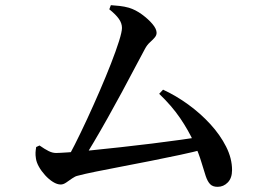

<svg xmlns="http://www.w3.org/2000/svg" viewBox="-20 -735 1040 743"><path d="M230 -103Q247 -131 269.5 -175.5Q292 -220 317 -274Q342 -328 366 -383.5Q390 -439 409.5 -489Q429 -539 440.5 -575.5Q452 -612 452 -627Q452 -645 440 -662Q428 -679 403 -699L409 -715Q425 -714 443 -712Q461 -710 479 -705Q505 -697 529.5 -679Q554 -661 570 -642Q586 -623 586 -608Q586 -598 578 -589Q570 -580 559.5 -570.5Q549 -561 541 -546Q524 -515 501 -471Q478 -427 451.5 -378Q425 -329 397 -279Q369 -229 342 -183.5Q315 -138 293 -103ZM215 -21Q201 -21 185 -31Q169 -41 154.5 -57Q140 -73 130.5 -90Q121 -107 119 -122Q117 -135 117.5 -144.5Q118 -154 120 -166L133 -172Q153 -158 168 -150.5Q183 -143 197 -143Q208 -143 245 -145.5Q282 -148 335 -153.5Q388 -159 448.5 -165.5Q509 -172 568.5 -179.5Q628 -187 679 -194Q730 -201 762 -207L771 -158Q730 -147 676 -135.5Q622 -124 564 -112.5Q506 -101 451 -90.5Q396 -80 351.5 -71Q307 -62 281 -55Q271 -53 259 -44.5Q247 -36 236 -28.5Q225 -21 215 -21ZM822 -12Q803 -12 793 -22.5Q783 -33 776 -54Q769 -75 759.5 -107Q750 -139 731 -183Q709 -231 677 -278Q645 -325 596 -372L611 -388Q661 -365 708.5 -330.5Q756 -296 794 -254.5Q832 -213 855 -167.5Q878 -122 878 -77Q878 -46 861.5 -29Q845 -12 822 -12Z"/></svg>

Font: Noto Serif JP ExtraLight SemiBold
Style: Regular
Weight: 600
Version: Version 2.003-H1;hotconv 1.1.1;makeotfexe 2.6.0